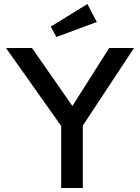

<svg xmlns="http://www.w3.org/2000/svg" viewBox="-20 -940 700 960"><path d="M286 0V-310L10 -700H140L342 -410L526 -700H650L394 -312V0ZM234 -807 417 -920 464 -830 262 -755Z"/></svg>

Font: Easer Grotesk
Style: Regular
Weight: 400
Designer: Boardeaser, Bonnie Shaver-Troup, Thomas Jockin
Foundry: Lexend
Version: Version 1.008;Glyphs 3.1.2 (3151)